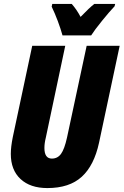

<svg xmlns="http://www.w3.org/2000/svg" viewBox="-20 -947 629 977"><path d="M35 -164Q35 -199 45 -249L144 -714H312L213 -246Q206 -218 206 -194Q206 -140 244 -140Q273 -140 290.5 -164Q308 -188 321 -247L421 -714H589L484 -221Q459 -105 396 -47.5Q333 10 221 10Q134 10 84.5 -36Q35 -82 35 -164ZM243 -913 246 -927H345Q370 -899 390 -861Q435 -908 460 -927H566L563 -915Q538 -889 499.5 -841.5Q461 -794 444 -767H298Q289 -800 274 -840Q259 -880 243 -913Z"/></svg>

Font: Noto Sans UI CondBlack
Style: Italic
Weight: 900
Width: 3
Italic angle: -12°
Designer: Monotype Design Team
Foundry: Monotype Imaging Inc.
Version: Version 1.001